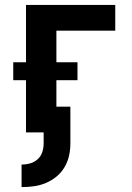

<svg xmlns="http://www.w3.org/2000/svg" viewBox="-20 -540 540 783"><path d="M68 223V131H69Q87 131 104 126Q121 121 134 109Q147 97 152.5 80Q158 63 158 45V0H86V-213H34V-286H86V-520H450V-415H210V-286H296V-213H210V-105H267V45Q267 71 261.5 95.5Q256 120 243 142Q230 164 210.5 180Q191 196 167.5 206Q144 216 119 219.5Q94 223 69 223Z"/></svg>

Font: Iosevka SS18 Extrabold
Style: Regular
Weight: 800
Monospace: yes
Designer: Belleve Invis
Foundry: Belleve Invis
Version: Version 25.1.1; ttfautohint (v1.8.4)